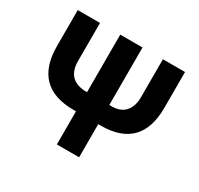

<svg xmlns="http://www.w3.org/2000/svg" viewBox="-165 -1005 1257 1211"><g transform="rotate(30 463.5 -400.0)"><path d="M73.2 -539.1V-799.8H235.4V-523.4Q235.4 -388.7 365.2 -380.9H382.8V-799.8H544.9V-380.9H562.5Q626 -380.9 659.7 -418.5Q693.4 -456.1 693.4 -523.4V-799.8H854.5V-539.1Q854.5 -241.2 562.5 -241.2H544.9V0H382.8V-241.2H366.2Q73.2 -241.2 73.2 -539.1Z"/></g></svg>

Font: Gothic A1 Black
Style: Regular
Weight: 900
Version: Version 2.50